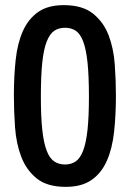

<svg xmlns="http://www.w3.org/2000/svg" viewBox="-20 -717 498 747"><path d="M34 -345Q34 -420 41 -484.5Q48 -549 69 -596Q90 -643 128 -670Q166 -697 228 -697Q301 -697 342 -664Q383 -631 402.5 -580Q422 -529 426.5 -466.5Q431 -404 431 -345Q431 -270 424 -205Q417 -140 396 -92Q375 -44 336.5 -17Q298 10 236 10Q163 10 122.5 -23Q82 -56 62.5 -107.5Q43 -159 38.5 -222Q34 -285 34 -345ZM139 -341Q139 -263 144.5 -212Q150 -161 161.5 -131Q173 -101 191 -89Q209 -77 233 -77Q257 -77 274.5 -89Q292 -101 303.5 -131Q315 -161 320.5 -212Q326 -263 326 -341Q326 -422 320.5 -474Q315 -526 303.5 -556Q292 -586 274.5 -597.5Q257 -609 233 -609Q209 -609 191.5 -597.5Q174 -586 162 -556Q150 -526 144.5 -474Q139 -422 139 -341Z"/></svg>

Font: Medium
Style: Regular
Weight: 500
Designer: Fernando Haro
Foundry: deFharo
Version: Version 1.787